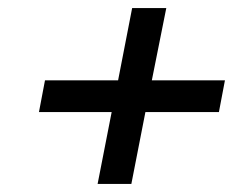

<svg xmlns="http://www.w3.org/2000/svg" viewBox="-20 -589 623 478"><path d="M223 -131 258 -310H77L92 -389H274L309 -569H394L358 -389H540L525 -310H342L307 -131Z"/></svg>

Font: Montserrat Medium
Style: Italic
Weight: 500
Italic angle: -11.3°
Designer: Julieta Ulanovsky
Foundry: Julieta Ulanovsky
Version: Version 9.000; ttfautohint (v1.8.4.7-5d5b)